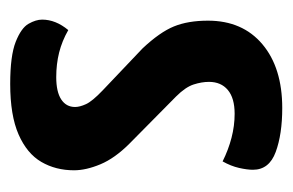

<svg xmlns="http://www.w3.org/2000/svg" viewBox="-116 -434 560 367"><g transform="rotate(-90 163.5 -250.0)"><path d="M141 10Q91 10 57 -2.5Q23 -15 23 -46Q23 -57 26.5 -72.5Q30 -88 39 -104Q61 -93 84 -87Q107 -81 130 -81Q160 -81 175.5 -94Q191 -107 191 -130Q191 -144 186 -159.5Q181 -175 163 -193L73 -282Q45 -310 33.5 -337.5Q22 -365 22 -388Q22 -423 38 -450.5Q54 -478 90.5 -494Q127 -510 187 -510Q241 -510 267.5 -499.5Q294 -489 302 -475Q310 -461 310 -449Q310 -423 290 -399Q269 -411 247 -416.5Q225 -422 200 -422Q172 -422 157.5 -412.5Q143 -403 143 -386Q143 -377 148.5 -365Q154 -353 175 -333L255 -257Q286 -224 297 -197Q308 -170 308 -132Q308 -66 263 -28Q218 10 141 10Z"/></g></svg>

Font: Yanone Kaffeesatz SemiBold
Style: Regular
Weight: 600
Designer: Yanone (Cyrillic: Daniel Pouzeot, Huerta Tipografica, and Cyreal)
Foundry: Yanone
Version: Version 2.003